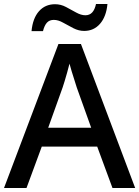

<svg xmlns="http://www.w3.org/2000/svg" viewBox="-20 -936 694 956"><path d="M540 0 464 -206H188L112 0H0L271 -717H383L653 0ZM362 -501Q359 -512 351.5 -534.5Q344 -557 337 -580.5Q330 -604 326 -619Q321 -599 314.5 -575.5Q308 -552 302 -532.5Q296 -513 292 -501L220 -300H434ZM137 -781Q143 -845 174 -880Q205 -915 254 -915Q283 -915 309 -901Q335 -887 359.5 -873.5Q384 -860 405 -860Q426 -860 439 -874Q452 -888 458 -916H515Q509 -853 478 -817.5Q447 -782 399 -782Q372 -782 345.5 -795.5Q319 -809 294.5 -823Q270 -837 248 -837Q226 -837 213.5 -823Q201 -809 194 -781Z"/></svg>

Font: Noto Sans Tangsa Medium
Style: Regular
Weight: 500
Version: Version 1.504